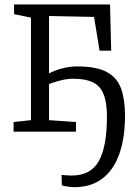

<svg xmlns="http://www.w3.org/2000/svg" viewBox="-20 -572 593 834"><path d="M302.5 241Q291 241 273.5 238.5Q256 236 248.5 233L247.5 187.5Q254.5 188.5 267 189.5Q279.5 190.5 291 190.5Q374 190.5 409.2 127.8Q444.5 65 444.5 -65.5Q444.5 -154 413 -192Q381.5 -230 296.5 -230Q269.5 -230 237.2 -221.2Q205 -212.5 188 -204.5V-250Q198.5 -257 218.8 -265Q239 -273 264 -278.2Q289 -283.5 314.5 -283.5Q400.5 -283.5 445.5 -258.2Q490.5 -233 506.8 -185Q523 -137 523 -70Q523 27.5 498.2 97Q473.5 166.5 424.5 203.8Q375.5 241 302.5 241ZM39 0V-42L114.5 -50V-495.5L41 -510.5V-552.5H458L463 -352H412.5L388.5 -498.5L193 -502.5V-50L310 -42V0Z"/></svg>

Font: Merriweather 24pt Light
Style: Regular
Weight: 300
Designer: Eben Sorkin
Foundry: Eben Sorkin
Version: Version 2.100